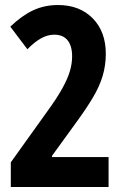

<svg xmlns="http://www.w3.org/2000/svg" viewBox="-20 -744 497 764"><path d="M23 -98 164 -295Q205 -351 227 -390.5Q249 -430 258 -460.5Q267 -491 267 -520Q267 -561 249 -583.5Q231 -606 196 -606Q169 -606 142.5 -591Q116 -576 89 -548L21 -638Q67 -682 112 -703Q157 -724 211 -724Q297 -724 349 -671Q401 -618 401 -530Q401 -484 388.5 -442Q376 -400 349.5 -355.5Q323 -311 282 -255L187 -124V-119H412V0H23Z"/></svg>

Font: Noto Sans Devanagari UI ExtraCondensed
Style: Bold
Weight: 700
Width: 2
Designer: Jelle Bosma - Monotype Design Team
Foundry: Monotype Imaging Inc.
Version: Version 2.004